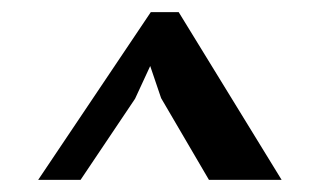

<svg xmlns="http://www.w3.org/2000/svg" viewBox="-20 -731 538 317"><path d="M229 -711H275L445 -434H325L246 -569L228 -622L203 -568L113 -434H43Z"/></svg>

Font: PT Serif
Style: Bold
Weight: 700
Designer: A.Korolkova, O.Umpeleva, V.Yefimov
Foundry: ParaType Ltd
Version: Version 1.000W OFL; ttfautohint (v1.6)